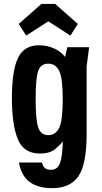

<svg xmlns="http://www.w3.org/2000/svg" viewBox="-20 -788 532 998"><path d="M251.3 190.1Q343.6 190.1 386.9 129.2Q430.3 68.3 430.3 -93.6V-443L443.3 -542.7H330L318.4 -492Q297.3 -519.7 261 -536.2Q224.7 -552.7 183 -552.7Q105.6 -552.7 73.7 -487.2Q41.9 -421.7 41.9 -276.9Q41.9 -140 72.4 -65Q103 10 187.4 10Q240.4 10 268.8 -14.5Q297.1 -39 306.4 -54Q304.6 26.6 291.6 60.6Q278.6 94.6 244.6 94.6Q225.1 94.6 214.1 86Q203.1 77.4 198 56.9H78.6Q90.3 125 133.8 157.6Q177.3 190.1 251.3 190.1ZM231 -457.1Q268.9 -457.1 287.5 -419.9Q306.1 -382.6 306.1 -271.9Q306.1 -161.1 287.5 -123.4Q268.9 -85.6 231 -85.6Q193.3 -85.6 179.3 -123.6Q165.3 -161.7 165.3 -275.3Q165.3 -380.9 178.4 -419Q191.6 -457.1 231 -457.1ZM195.4 -767.7 77.4 -663.7 116.1 -603 231 -677.1 345.9 -603 384.6 -663.7 266.6 -767.7Z"/></svg>

Font: Secuela Black
Style: Regular
Weight: 900
Designer: Fernando Haro
Foundry: deFharo
Version: Version 1.704